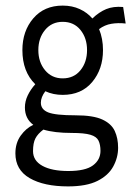

<svg xmlns="http://www.w3.org/2000/svg" viewBox="-20 -494 490 686"><path d="M204 -155Q170 -155 142 -168Q126 -147 126 -127Q126 -103 152 -92.5Q178 -82 250 -82Q313 -82 345.5 -67Q378 -52 390 -26Q402 0 402 34Q402 69 384.5 101Q367 133 328 152.5Q289 172 223 172Q137 172 86 142.5Q35 113 35 54Q35 17 54 -9.5Q73 -36 99 -48Q69 -70 69 -110Q69 -132 79 -153Q89 -174 106 -193Q60 -238 60 -315Q60 -383 99 -428.5Q138 -474 204 -474Q238 -474 265 -461.5Q292 -449 310 -428Q334 -451 359.5 -461.5Q385 -472 420 -469L429 -410Q402 -413 378 -409Q354 -405 334 -390Q348 -356 348 -315Q348 -247 309.5 -201Q271 -155 204 -155ZM204 -214Q244 -214 267.5 -243Q291 -272 291 -315Q291 -358 267.5 -387Q244 -416 204 -416Q165 -416 141 -387Q117 -358 117 -315Q117 -272 141 -243Q165 -214 204 -214ZM98 46Q98 80 131.5 98.5Q165 117 224 117Q285 117 312 97Q339 77 339 45Q339 23 332 8.5Q325 -6 303 -12.5Q281 -19 237 -19Q174 -19 135 -31Q115 -16 106.5 0.5Q98 17 98 46Z"/></svg>

Font: Inconsolata SemiCondensed
Style: Regular
Weight: 400
Width: 4
Monospace: yes
Designer: Raph Levien, Cyreal, Brenton Simpson
Foundry: Raph Levien, Cyreal, Google
Version: Version 3.000; ttfautohint (v1.8.2.53-6de2)